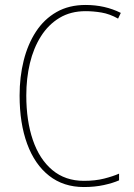

<svg xmlns="http://www.w3.org/2000/svg" viewBox="-20 -744 540 774"><path d="M318 10Q236 10 178 -35.5Q120 -81 89.5 -164Q59 -247 59 -359Q59 -434 75.5 -500Q92 -566 125 -616.5Q158 -667 208 -695.5Q258 -724 325 -724Q403 -724 467 -692L456 -669Q422 -688 389 -693.5Q356 -699 325 -699Q265 -699 220 -672Q175 -645 145 -597.5Q115 -550 100.5 -489Q86 -428 86 -359Q86 -257 112.5 -179.5Q139 -102 191 -58.5Q243 -15 318 -15Q364 -15 399.5 -24Q435 -33 460 -44V-17Q435 -6 398.5 2Q362 10 318 10Z"/></svg>

Font: Noto Sans Mono ExtraCondensed Thin
Style: Regular
Weight: 100
Width: 2
Designer: Monotype Design Team
Foundry: Monotype Imaging Inc.
Version: Version 2.014; ttfautohint (v1.8.4.7-5d5b)